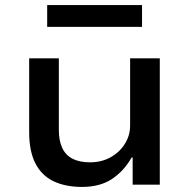

<svg xmlns="http://www.w3.org/2000/svg" viewBox="-20 -728 747 757"><path d="M303 9Q239 9 192 -13Q145 -35 120 -83Q95 -131 95 -207V-498H212V-215Q212 -174 225 -145.5Q238 -117 265.5 -102.5Q293 -88 335 -88Q381 -88 417 -108.5Q453 -129 473 -162Q493 -195 493 -232V-498H610V0H503V-107H499Q468 -53 421 -22Q374 9 303 9ZM166 -622V-708H540V-622Z"/></svg>

Font: Nunito Sans 7pt SemiExpanded SemiBold
Style: Regular
Weight: 600
Width: 6
Designer: Vernon Adams
Foundry: Vernon Adams
Version: Version 3.101;gftools[0.9.27]